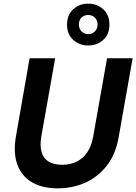

<svg xmlns="http://www.w3.org/2000/svg" viewBox="-20 -1019 746 1051"><path d="M296 12Q211 12 154 -22Q97 -56 74.5 -119.5Q52 -183 67 -271L142 -700H282L206 -271Q198 -223 207 -188.5Q216 -154 244.5 -135.5Q273 -117 321 -117Q366 -117 400.5 -134.5Q435 -152 458 -186Q481 -220 490 -271L566 -700H706L630 -271Q614 -175 564.5 -112Q515 -49 445.5 -18.5Q376 12 296 12ZM462 -770Q415 -770 381 -800.5Q347 -831 347 -884Q347 -938 381 -968.5Q415 -999 462 -999Q511 -999 545 -968.5Q579 -938 579 -884Q579 -831 545 -800.5Q511 -770 462 -770ZM463 -832Q484 -832 499 -846.5Q514 -861 514 -885Q514 -909 499 -923Q484 -937 463 -937Q442 -937 427 -923.5Q412 -910 412 -885Q412 -861 427 -846.5Q442 -832 463 -832Z"/></svg>

Font: DM Sans 20pt ExtraBold
Style: Italic
Weight: 800
Italic angle: -10°
Version: Version 4.004;gftools[0.9.30]